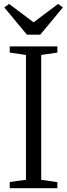

<svg xmlns="http://www.w3.org/2000/svg" viewBox="-20 -986 352 1006"><path d="M116 -44V-698L31 -710.5V-743H280.5V-710.5L196 -698V-44L280.5 -31.5V0H31V-32.5ZM121 -804.5 2.5 -947 27.5 -965.5 156 -869 284.5 -965.5 309.5 -947 191 -804.5Z"/></svg>

Font: Merriweather 72pt Light
Style: Regular
Weight: 300
Version: Version 2.100